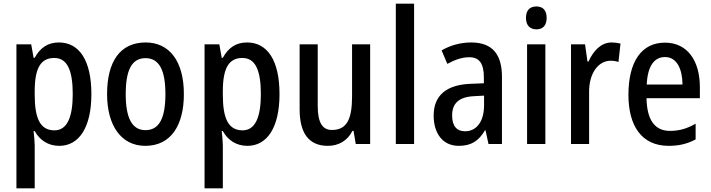

<svg xmlns="http://www.w3.org/2000/svg" viewBox="-20 -780 3851 1040"><path d="M299 -550C240 -550 198 -522 168 -467H162L149 -540H69V240H168V8C168 -12 165 -40 162 -70H168C195 -21 241 10 301 10C409 10 475 -91 475 -270C475 -454 409 -550 299 -550ZM274 -466C345 -466 374 -398 374 -270C374 -142 342 -74 275 -74C199 -74 168 -136 168 -266V-286C168 -410 200 -466 274 -466Z M976 -270C976 -452 895 -550 769 -550C630 -550 560 -446 560 -270C560 -102 635 10 767 10C907 10 976 -103 976 -270ZM661 -270C661 -399 693 -465 768 -465C843 -465 876 -399 876 -270C876 -141 843 -75 768 -75C694 -75 661 -143 661 -270Z M1318 -550C1259 -550 1217 -522 1187 -467H1181L1168 -540H1088V240H1187V8C1187 -12 1184 -40 1181 -70H1187C1214 -21 1260 10 1320 10C1428 10 1494 -91 1494 -270C1494 -454 1428 -550 1318 -550ZM1293 -466C1364 -466 1393 -398 1393 -270C1393 -142 1361 -74 1294 -74C1218 -74 1187 -136 1187 -266V-286C1187 -410 1219 -466 1293 -466Z M1985 -540H1887V-259C1887 -138 1861 -76 1778 -76C1725 -76 1701 -118 1701 -207V-540H1603V-188C1603 -61 1651 10 1756 10C1813 10 1862 -17 1889 -71H1895L1907 0H1985Z M2223 0V-760H2124V0Z M2532 -550C2474 -550 2418 -534 2372 -507L2403 -434C2445 -457 2484 -470 2522 -470C2576 -470 2601 -436 2601 -361V-329L2529 -326C2398 -321 2329 -263 2329 -154C2329 -60 2376 10 2465 10C2533 10 2573 -17 2607 -74H2610L2626 0H2699V-363C2699 -486 2647 -550 2532 -550ZM2548 -259 2602 -262V-210C2602 -120 2560 -69 2499 -69C2456 -69 2429 -95 2429 -154C2429 -219 2464 -255 2548 -259Z M2886 -745C2850 -745 2829 -725 2829 -683C2829 -642 2851 -621 2886 -621C2920 -621 2941 -642 2941 -683C2941 -724 2921 -745 2886 -745ZM2934 -540H2835V0H2934Z M3293 -550C3236 -550 3194 -505 3168 -447H3162L3149 -540H3073V0H3171V-281C3170 -382 3220 -451 3288 -451C3301 -451 3318 -449 3330 -444L3341 -544C3325 -548 3308 -550 3293 -550Z M3582 -549C3456 -549 3384 -448 3384 -266C3384 -99 3455 10 3602 10C3658 10 3704 -1 3748 -25V-110C3701 -83 3659 -71 3609 -71C3527 -71 3484 -130 3482 -248H3771V-308C3771 -450 3704 -549 3582 -549ZM3582 -471C3646 -471 3676 -407 3677 -322H3483C3488 -423 3524 -471 3582 -471Z"/></svg>

Font: Noto Sans Sinhala Condensed Medium
Style: Regular
Weight: 500
Width: 3
Designer: Jelle Bosma - Monotype Design Team
Foundry: Monotype Imaging Inc.
Version: Version 2.006